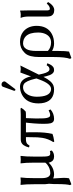

<svg xmlns="http://www.w3.org/2000/svg" viewBox="764 -1486 960 2529"><g transform="rotate(-90 1244.5 -222.0)"><path d="M162.1 -249V-153.8Q162.1 -47.4 218.8 -40.5Q223.6 -40 228 -40Q289.1 -40 341.3 -80.6Q357.4 -93.3 366.2 -106V-249Q366.2 -363.3 356.9 -429.2L358.9 -432.1Q377 -429.2 405.8 -429.2Q434.6 -429.2 453.1 -432.1L455.1 -429.2Q445.8 -367.2 445.8 -249L446.3 -126Q446.8 -63.5 462.9 -47.9Q471.7 -40.5 492.2 -40.5Q504.9 -41 519 -45.9L526.4 -21Q496.6 9.8 446.8 9.8Q390.1 9.8 371.1 -42.5Q370.1 -45.9 369.1 -47.9Q366.2 -57.6 366.2 -62Q300.3 9.3 209 9.8Q179.7 9.3 159.2 -2L158.7 -0.5Q158.2 3.4 158.2 4.9Q158.2 12.2 160.6 40.5Q166 103 166 136.2Q166 175.8 160.2 207L81.1 237.8L69.8 220.2Q83.5 184.6 84 40Q84 25.4 84 6.8Q84 -7.3 86.4 -30.3Q88.4 -49.8 87.9 -59.1Q87.9 -64 85.4 -78.6Q82 -101.6 82 -111.8V-249Q82 -365.2 73.2 -429.2L75.2 -432.1Q93.3 -429.2 122.1 -429.2Q150.9 -429.2 168.9 -432.1L170.9 -429.2Q162.1 -368.2 162.1 -249Z M673.8 -360.8Q630.9 -360.8 611.8 -342.3Q603 -333 589.4 -313L566.4 -320.8Q587.9 -406.7 638.2 -423.8Q654.8 -429.2 673.8 -429.2H1001.5Q1040 -429.2 1078.6 -432.1L1088.4 -422.9Q1073.2 -394 1038.6 -363.8Q1022.5 -360.8 991.7 -360.8H952.6Q944.3 -206.1 949.7 -126Q954.6 -52.2 980 -43.9Q985.8 -42.5 992.7 -42Q1019.5 -42.5 1055.7 -62L1067.4 -37.1Q1014.2 9.8 941.4 9.8Q897.5 9.8 885.3 -33.2Q880.9 -49.8 879.4 -71.8Q872.6 -169.9 890.1 -333Q891.6 -348.1 893.6 -360.8H765.6Q766.6 -332.5 766.6 -242.2Q766.6 -107.4 746.1 -18.1Q745.1 -13.7 744.6 -11.2Q713.4 2 644.5 12.2L636.7 0Q680.2 -65.9 692.9 -145.5Q697.8 -176.3 699.7 -210Q702.6 -266.6 702.6 -360.8Z M1394.5 -682.1Q1421.4 -682.1 1433.1 -660.2Q1436 -653.3 1436.5 -647Q1436 -636.7 1430.2 -628.9L1338.4 -506.8Q1332 -499.5 1326.2 -499Q1313.5 -500.5 1312.5 -512.2Q1313 -516.6 1314.5 -522L1366.2 -665Q1374 -681.6 1394.5 -682.1ZM1525.4 -190.9 1539.1 -132.8Q1559.6 -51.8 1595.2 -50.8Q1623.5 -50.8 1639.2 -73.2Q1643.6 -80.1 1648.4 -87.9L1675.3 -79.1Q1649.4 -4.9 1608.4 6.8Q1596.7 9.8 1584.5 9.8Q1529.8 9.8 1505.9 -88.9Q1505.4 -90.3 1505.4 -90.8L1496.1 -129.9Q1441.4 -21 1380.9 1.5Q1357.9 9.8 1332.5 9.8Q1188.5 9.8 1155.3 -119.6Q1146.5 -154.8 1146.5 -195.8Q1146.5 -350.1 1257.8 -411.1Q1308.6 -438.5 1366.2 -439Q1454.6 -439 1490.7 -336.4Q1499 -313 1501.5 -293.9L1553.2 -434.1Q1560.5 -434.1 1577.1 -431.6Q1593.8 -429.2 1601.1 -429.2Q1608.9 -429.2 1625 -431.6Q1639.6 -434.1 1645.5 -434.1ZM1475.1 -222.2 1470.2 -243.2Q1442.4 -359.9 1402.3 -387.2Q1383.8 -398.9 1361.3 -398.9Q1297.4 -398.9 1261.2 -334.5Q1234.9 -286.6 1234.4 -219.2Q1234.4 -52.2 1316.4 -32.2Q1327.1 -29.8 1337.4 -29.8Q1405.8 -31.7 1459.5 -181.2Z M1829.1 207 1744.1 237.8 1733.4 220.2Q1757.3 155.8 1757.3 9.8V-184.1Q1757.3 -315.4 1804.7 -369.1Q1810.1 -375 1818.4 -382.8Q1873.5 -438.5 1956.1 -439Q2037.1 -438.5 2088.4 -398.9Q2157.7 -344.7 2167 -245.6Q2168 -232.9 2168 -221.2Q2168 -77.6 2061 -19.5Q2006.3 9.8 1934.1 9.8Q1880.9 9.3 1837.4 -17.1V61Q1836.9 167 1829.1 207ZM2080.1 -199.2Q2080.6 -313 2030.3 -362.8Q1993.2 -398.4 1936 -398.9Q1837.9 -396.5 1837.4 -228V-71.8Q1881.8 -30.3 1948.2 -29.8Q2024.9 -29.8 2060.1 -101.6Q2080.1 -143.6 2080.1 -199.2Z M2291 -321.8Q2290.5 -392.1 2272.9 -429.2L2274.9 -431.2Q2287.1 -429.2 2318.8 -429.2Q2344.2 -429.7 2369.1 -439Q2369.1 -438 2371.1 -342.8V-90.8Q2371.1 -51.3 2385.7 -46.9Q2390.1 -45.9 2394 -45.9Q2429.2 -46.9 2460.9 -86.9L2481.9 -69.8Q2445.3 -5.4 2398.9 8.8Q2388.7 11.7 2378.9 12.2Q2310.1 12.2 2294.4 -43.5Q2291 -56.6 2291 -70.8Z"/></g></svg>

Font: Linux Biolinum Capitals O
Style: Small Caps
Weight: 400
Designer: Philipp H. Poll
Foundry: Philipp H. Poll
Version: Version 1.0.4